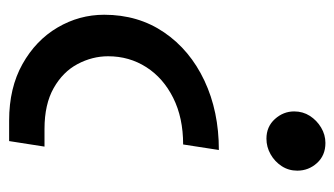

<svg xmlns="http://www.w3.org/2000/svg" viewBox="-180 -380 750 431"><g transform="rotate(90 195.5 -165.0)"><path d="M251 190Q177.8 190 124.4 160.1Q71 130.2 42.3 81.4Q13.6 32.6 13.6 -23.4Q13.6 -99.8 53.2 -157.9Q92.8 -216 161.6 -248.4Q230.4 -280.8 317.2 -280.8L304.8 -200.6Q244.8 -200.6 200.2 -178.3Q155.6 -156 131.2 -117.8Q106.8 -79.6 106.8 -32.2Q106.8 3.4 124.3 36.4Q141.8 69.4 178.2 90Q214.6 110.6 270 110.6H309.6L297.2 190ZM301.4 -520Q329.4 -520 346.5 -501.1Q363.6 -482.2 363.6 -456.8Q363.6 -437.4 353.4 -421.8Q343.2 -406.2 326.8 -396.9Q310.4 -387.6 291.8 -387.6Q264.8 -387.6 247.7 -406.6Q230.6 -425.6 230.6 -449.8Q230.6 -469.4 240.6 -485Q250.6 -500.6 266.8 -510.3Q283 -520 301.4 -520Z"/></g></svg>

Font: MuseoModerno Thin
Style: Italic
Weight: 100
Italic angle: -9°
Designer: Pablo Cosgaya, Héctor Gatti, Marcela Romero, and the Authors of The MuseoModerno Project.
Foundry: Omnibus-Type Team
Version: Version 1.003